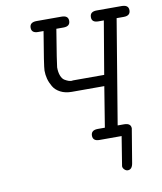

<svg xmlns="http://www.w3.org/2000/svg" viewBox="-86 -680 771 916"><g transform="rotate(-10 299.5 -222.5)"><path d="M120.1 -584Q120.1 -610.8 153.8 -610.8H274.9Q307.1 -610.8 307.1 -585Q307.1 -558.1 274.9 -558.1H240.2Q212.4 -389.2 211.9 -376Q211.9 -352.1 218.5 -335.4Q225.1 -318.8 235.6 -312.5Q246.1 -306.2 254.2 -303.5Q262.2 -300.8 270 -300.8L274.9 -301.8H426.8L470.2 -558.1H443.8Q411.6 -558.1 412.1 -584Q412.1 -610.8 444.8 -610.8H565.9Q599.1 -610.8 599.1 -585Q599.1 -558.1 566.9 -558.1H532.2L448.2 -53.2H479Q512.2 -53.2 512.2 -27.8Q512.2 -26.9 484.9 136.2Q480 166 459 166Q450.2 166 442.6 158.4Q435.1 150.9 435.1 142.1Q435.1 138.2 458 0H350.1Q319.3 0 318.8 -25.9Q318.8 -52.7 351.1 -53.2H386.2L418 -249H261.2Q229 -249 206.1 -261Q183.1 -272.9 171.6 -292.5Q160.2 -312 155 -331.5Q149.9 -351.1 149.9 -371.1Q149.9 -391.1 178.2 -558.1H151.9Q120.1 -558.1 120.1 -584Z"/></g></svg>

Font: CMU Typewriter Text
Style: LightOblique
Weight: 200
Italic angle: -9.46001°
Version: Version 0.7.0